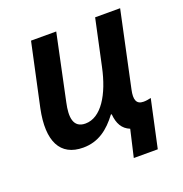

<svg xmlns="http://www.w3.org/2000/svg" viewBox="-123 -651 852 895"><g transform="rotate(-20 302.5 -203.0)"><path d="M390 136H509L560 -100C547 -97 536 -95 523 -95C487 -95 479 -121 489 -167L569 -542H445L396 -314C369 -186 312 -92 234 -92C173 -92 168 -147 183 -215L252 -542H127L60 -231C28 -77 72 10 186 10C262 10 314 -31 359 -91H363C367 -44 384 -13 421 2Z"/></g></svg>

Font: Noto Sans SemiBold
Style: Italic
Weight: 600
Italic angle: -12°
Designer: Monotype Design Team
Foundry: Monotype Imaging Inc.
Version: Version 2.013